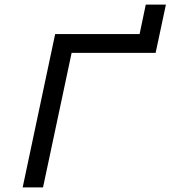

<svg xmlns="http://www.w3.org/2000/svg" viewBox="-20 -819 745 839"><path d="M79 0H168L293 -588H660L675 -658L705 -799H617L590 -670H221Z"/></svg>

Font: LT Wave Mono
Style: Italic
Weight: 400
Designer: Daniel Lyons
Version: Version 2.5 (Glyphs App)